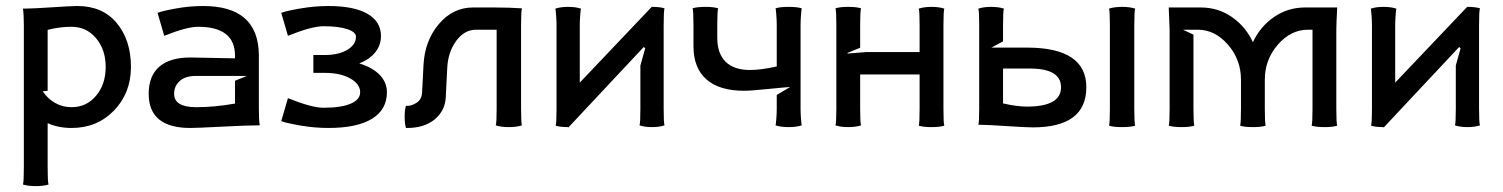

<svg xmlns="http://www.w3.org/2000/svg" viewBox="-20 -425 5049 645"><path d="M60.1 -341.8Q60.1 -376.5 57.1 -396H63.5Q95.2 -396.5 156.7 -400.6Q218.3 -404.8 240.2 -404.8Q324.7 -404.8 372.3 -347.4Q419.9 -290 419.9 -200.2Q419.9 -112.8 363.3 -54Q306.6 4.9 220.2 4.9Q175.8 4.9 140.1 -11.2V140.1Q140.1 186 143.1 194.8Q127 200.2 100.1 200.2Q73.2 200.2 57.1 194.8Q60.1 186 60.1 140.1ZM140.1 -120.1 123.5 -118.2Q140.1 -93.3 165.3 -79.1Q190.4 -64.9 220.2 -64.9Q270.5 -64.9 302.7 -103.3Q335 -141.6 335 -200.2Q335 -258.3 302.7 -296.6Q270.5 -335 220.2 -335Q180.2 -335 140.1 -324.7Z M479.5 -109.9Q479.5 -170.4 515.4 -201.2Q551.3 -231.9 619.6 -231.9L769.5 -229V-237.8Q769.5 -335 645.5 -335Q607.4 -335 531.7 -304.7L509.3 -381.8Q525.4 -388.2 571 -396.5Q616.7 -404.8 662.6 -404.8Q848.1 -404.8 849.6 -240.2V-58.1Q849.6 -23.4 852.5 -3.9H845.7Q811 -3.9 725.8 0.5Q640.6 4.9 619.6 4.9Q479.5 4.9 479.5 -109.9ZM564.9 -109.9Q564.9 -64.9 639.6 -64.9Q701.2 -64.9 769.5 -77.1V-153.8L809.6 -169.9H637.7Q602.5 -169.9 583.7 -152.8Q564.9 -135.7 564.9 -109.9Z M924.8 -18.1 947.3 -95.2Q1027.8 -63 1065.9 -63Q1126 -63 1158 -76.7Q1189.9 -90.3 1189.9 -115.2Q1189.9 -142.6 1156.7 -161.4Q1123.5 -180.2 1070.8 -180.2H1032.7V-240.2H1070.8Q1117.7 -240.2 1146.7 -257.6Q1175.8 -274.9 1175.8 -301.8Q1175.8 -317.4 1146.7 -327.1Q1117.7 -336.9 1065.9 -336.9Q1027.8 -336.9 947.3 -304.7L924.8 -381.8Q940.4 -388.2 988.8 -396.5Q1037.1 -404.8 1083 -404.8Q1168.9 -404.8 1214.4 -378.7Q1259.8 -352.5 1259.8 -304.2Q1259.8 -272.9 1240.7 -249.3Q1221.7 -225.6 1187 -211.9Q1231 -198.7 1255.4 -173.6Q1279.8 -148.4 1279.8 -115.2Q1279.8 -56.6 1229.5 -25.9Q1179.2 4.9 1083 4.9Q1037.1 4.9 988.8 -3.4Q940.4 -11.7 924.8 -18.1Z M1339.4 -32.2Q1339.4 -56.6 1343.8 -69.8Q1344.7 -69.3 1348.1 -69.3Q1363.3 -69.3 1379.9 -80.1Q1396.5 -90.8 1397.9 -113.8L1402.8 -208Q1407.2 -288.6 1454.3 -344.2Q1501.5 -399.9 1569.3 -399.9H1638.7Q1690.9 -399.9 1733.4 -397Q1730.5 -388.2 1730.5 -341.8V-58.1Q1730.5 -12.7 1733.4 -3.9Q1715.8 2 1689.5 2Q1663.1 2 1645.5 -3.9Q1648.4 -12.7 1648.4 -58.1V-325.2H1579.6Q1540 -325.2 1512.5 -287.6Q1484.9 -250 1482.4 -195.8L1477.5 -98.1Q1475.1 -52.7 1440.2 -23.9Q1405.3 4.9 1347.7 4.9H1343.8Q1339.4 -8.3 1339.4 -32.2Z M1849.6 -58.1V-341.8Q1849.6 -355.5 1848.1 -374.5Q1846.7 -393.6 1845.7 -396Q1863.3 -401.9 1888.7 -401.9Q1914.1 -401.9 1931.6 -396Q1930.7 -393.6 1929.2 -374.5Q1927.7 -355.5 1927.7 -341.8V-147.5L2169.4 -401.9Q2197.8 -401.9 2212.4 -397Q2209.5 -388.2 2209.5 -341.8V-58.1Q2209.5 -12.7 2212.4 -3.9Q2194.8 2 2170.4 2Q2146 2 2128.4 -3.9Q2131.3 -12.7 2131.3 -58.1V-205.1L2147.5 -262.7L2142.6 -267.1L1888.7 3.9V2Q1861.3 2 1846.7 -2.9Q1849.6 -11.7 1849.6 -58.1Z M2309.6 -270V-341.8Q2309.6 -388.2 2306.6 -397Q2321.3 -401.9 2349.6 -401.9Q2377.9 -401.9 2392.6 -397Q2389.6 -388.2 2389.6 -341.8V-297.9Q2389.6 -245.1 2417.7 -217.5Q2445.8 -189.9 2499.5 -189.9Q2536.1 -189.9 2589.4 -201.7V-341.8Q2589.4 -355.5 2587.9 -375Q2586.4 -394.5 2585.4 -397Q2600.1 -401.9 2629.4 -401.9Q2658.7 -401.9 2673.3 -397Q2672.4 -394.5 2670.9 -375Q2669.4 -355.5 2669.4 -341.8V-58.1Q2669.4 -44.4 2670.9 -25.4Q2672.4 -6.3 2673.3 -3.9Q2655.8 2 2629.4 2Q2603 2 2585.4 -3.9Q2586.4 -6.3 2587.9 -25.4Q2589.4 -44.4 2589.4 -58.1V-106L2634.3 -132.8Q2612.3 -131.3 2556.9 -125.7Q2501.5 -120.1 2479.5 -120.1Q2396.5 -120.1 2353 -158.4Q2309.6 -196.8 2309.6 -270Z M2789.6 -58.1V-341.8Q2789.6 -388.2 2786.6 -397Q2801.3 -401.9 2829.6 -401.9Q2857.9 -401.9 2872.6 -397Q2869.6 -388.2 2869.6 -341.8V-264.6L2826.7 -247.1L2827.6 -245.1L2888.7 -250H3069.3V-341.8Q3069.3 -387.2 3066.4 -396Q3084 -401.9 3109.4 -401.9Q3134.8 -401.9 3152.3 -396Q3149.4 -387.2 3149.4 -341.8V-58.1Q3149.4 -11.7 3152.3 -2.9Q3137.7 2 3109.4 2Q3081.1 2 3066.4 -2.9Q3069.3 -11.7 3069.3 -58.1V-174.8H2869.6V-58.1Q2869.6 -12.7 2872.6 -3.9Q2855 2 2829.6 2Q2804.2 2 2786.6 -3.9Q2789.6 -12.7 2789.6 -58.1Z M3349.6 -77.6Q3396.5 -66.9 3429.7 -66.9Q3544.4 -66.9 3544.4 -131.8Q3544.4 -194.8 3439.5 -194.8H3349.6ZM3269.5 -60.1V-341.8Q3269.5 -387.2 3266.6 -396Q3284.2 -401.9 3309.6 -401.9Q3335 -401.9 3352.5 -396Q3349.6 -387.2 3349.6 -341.8V-286.1L3310.5 -265.1H3429.7Q3629.4 -265.1 3629.4 -131.8Q3629.4 2.9 3449.7 2.9Q3427.2 2.9 3365.2 -1.2Q3303.2 -5.4 3271 -5.9H3266.6Q3269.5 -14.6 3269.5 -60.1ZM3708.5 -58.1V-341.8Q3708.5 -387.2 3705.6 -396Q3723.1 -401.9 3749.5 -401.9Q3775.9 -401.9 3793.5 -396Q3790.5 -387.2 3790.5 -341.8V-58.1Q3790.5 -11.7 3793.5 -2.9Q3778.8 2 3749.5 2Q3720.2 2 3705.6 -2.9Q3708.5 -11.7 3708.5 -58.1Z M3909.2 -58.1V-325.2L3906.2 -399.9H4014.2Q4071.8 -399.9 4118.2 -367.9Q4164.6 -335.9 4189 -283.2Q4213.4 -335.9 4260 -367.9Q4306.6 -399.9 4364.3 -399.9H4472.2Q4469.2 -345.2 4469.2 -325.2V-58.1Q4469.2 -11.7 4472.2 -2.9Q4457.5 2 4429.2 2Q4400.9 2 4386.2 -2.9Q4389.2 -11.7 4389.2 -58.1V-325.2H4374Q4316.4 -325.2 4272.7 -274.9Q4229 -224.6 4229 -157.2V-58.1Q4229 -11.7 4231.9 -2.9Q4217.3 2 4189 2Q4160.6 2 4146 -2.9Q4148.9 -11.7 4148.9 -58.1V-157.2Q4148.9 -224.6 4105.2 -274.9Q4061.5 -325.2 4003.9 -325.2H3954.1L3989.3 -308.6V-58.1Q3989.3 -11.7 3992.2 -2.9Q3977.5 2 3949.2 2Q3920.9 2 3906.2 -2.9Q3909.2 -11.7 3909.2 -58.1Z M4588.9 -58.1V-341.8Q4588.9 -355.5 4587.4 -374.5Q4585.9 -393.6 4585 -396Q4602.5 -401.9 4627.9 -401.9Q4653.3 -401.9 4670.9 -396Q4669.9 -393.6 4668.5 -374.5Q4667 -355.5 4667 -341.8V-147.5L4908.7 -401.9Q4937 -401.9 4951.7 -397Q4948.7 -388.2 4948.7 -341.8V-58.1Q4948.7 -12.7 4951.7 -3.9Q4934.1 2 4909.7 2Q4885.3 2 4867.7 -3.9Q4870.6 -12.7 4870.6 -58.1V-205.1L4886.7 -262.7L4881.8 -267.1L4627.9 3.9V2Q4600.6 2 4585.9 -2.9Q4588.9 -11.7 4588.9 -58.1Z"/></svg>

Font: Nikodecs
Style: Medium
Weight: 500
Version: Version 0.29